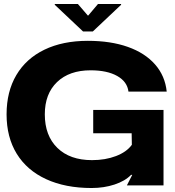

<svg xmlns="http://www.w3.org/2000/svg" viewBox="-20 -931 880 964"><path d="M801 0H617L644 -53H638Q608 -22 555 -4.5Q502 13 440 13Q308 13 211.5 -31.5Q115 -76 64 -159Q13 -242 13 -357Q13 -471 62 -554Q111 -637 203 -681.5Q295 -726 421 -726Q536 -726 622 -695.5Q708 -665 758.5 -607.5Q809 -550 817 -471H625Q619 -521 568.5 -549.5Q518 -578 435 -578Q328 -578 266.5 -519Q205 -460 205 -357Q205 -250 268 -188.5Q331 -127 442 -127Q509 -127 562.5 -147.5Q616 -168 642 -204L641 -262H448V-379H801ZM588 -907 446 -773H397L255 -907V-911H371L421 -853H423L472 -911H588Z"/></svg>

Font: Non Bureau Extended
Style: Bold
Weight: 700
Width: 7
Designer: Jona Saucedo
Foundry: Non Foundry
Version: Version 1.000; ttfautohint (v1.8.4)